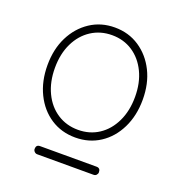

<svg xmlns="http://www.w3.org/2000/svg" viewBox="-116 -882 772 822"><g transform="rotate(20 270.0 -471.0)"><path d="M270 -282Q207 -282 158 -314Q109 -346 81 -403Q53 -460 53 -533Q53 -606 81 -662Q109 -718 158 -750.5Q207 -783 270 -783Q333 -783 382 -750.5Q431 -718 459 -662Q487 -606 487 -533Q487 -460 459 -403Q431 -346 382 -314Q333 -282 270 -282ZM270 -317Q323 -317 364 -344Q405 -371 428.5 -420Q452 -469 452 -533Q452 -597 428.5 -645.5Q405 -694 364 -721Q323 -748 270 -748Q217 -748 175.5 -721Q134 -694 110.5 -645.5Q87 -597 87 -533Q87 -469 110.5 -420Q134 -371 175.5 -344Q217 -317 270 -317ZM142 -159Q135 -159 129.5 -164.5Q124 -170 124 -177Q124 -196 142 -196H399Q417 -196 417 -177Q417 -170 412 -164.5Q407 -159 399 -159Z"/></g></svg>

Font: Zen Maru Gothic Light
Style: Regular
Weight: 300
Designer: Yoshimichi Ohira
Foundry: Positype
Version: Version 1.001